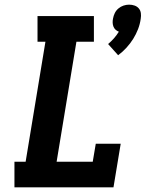

<svg xmlns="http://www.w3.org/2000/svg" viewBox="-20 -804 640 824"><path d="M487 -567 444 -615Q457 -626 469 -639.5Q481 -653 490 -668Q490 -668 490 -668Q490 -668 490 -668Q482 -671 476 -676.5Q470 -682 467 -689.5Q464 -697 463.5 -706Q463 -715 465 -724Q467 -736 472.5 -747.5Q478 -759 488 -767.5Q498 -776 510 -780Q522 -784 534 -784Q547 -784 558 -780Q569 -776 576 -767.5Q583 -759 584.5 -747.5Q586 -736 584 -724Q581 -701 572.5 -679Q564 -657 551.5 -637Q539 -617 522.5 -599Q506 -581 487 -567ZM42 0V-110H90L175 -625H141V-735H383V-625H308L223 -110H378L391 -187H498L467 0Z"/></svg>

Font: Iosevka Curly Slab XBdExObl
Style: Regular
Weight: 800
Width: 7
Italic angle: -9°
Monospace: yes
Designer: Belleve Invis
Foundry: Belleve Invis
Version: Version 11.1.0; ttfautohint (v1.8.3)